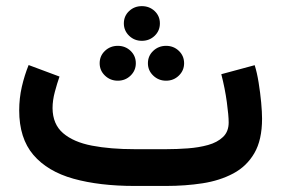

<svg xmlns="http://www.w3.org/2000/svg" viewBox="-20 -615 930 635"><path d="M528.8 0H425.3Q309.1 0 223.1 -23.9Q137.2 -47.9 90.3 -102.8Q43.5 -157.7 43.5 -250Q43.5 -290 52.2 -328.1Q61 -366.2 74.7 -399.9L176.8 -361.8Q168.9 -339.4 161.4 -311.3Q153.8 -283.2 153.8 -257.3Q154.3 -204.1 188.7 -174.6Q223.1 -145 284.2 -133.3Q345.2 -121.6 425.3 -121.6H529.8Q564.9 -121.6 601.3 -124.3Q637.7 -127 668.2 -135.5Q698.7 -144 717.5 -161.9Q736.3 -179.7 736.3 -210Q736.3 -232.4 730.2 -277.3Q724.1 -322.3 711.9 -369.6L822.3 -399.4Q830.1 -375 835.4 -341.6Q840.8 -308.1 843.8 -275.9Q846.7 -243.7 846.7 -222.7Q846.7 -152.3 821.3 -108.6Q795.9 -64.9 751.5 -41.3Q707 -17.6 649.9 -8.8Q592.8 0 528.8 0ZM389.6 -537.6Q389.6 -562 407 -578.4Q424.3 -594.7 449.2 -594.7Q474.1 -594.7 491.5 -578.4Q508.8 -562 508.8 -537.6Q508.8 -513.2 491.5 -496.6Q474.1 -480 449.2 -480Q424.3 -480 407 -496.8Q389.6 -513.7 389.6 -537.6ZM469.2 -405.8Q469.2 -430.2 486.8 -446.8Q504.4 -463.4 529.3 -463.4Q554.2 -463.4 571.5 -446.8Q588.9 -430.2 588.9 -405.8Q588.9 -381.8 571.5 -365Q554.2 -348.1 529.3 -348.1Q504.4 -348.1 486.8 -365Q469.2 -381.8 469.2 -405.8ZM309.6 -405.8Q309.6 -430.2 327.1 -446.8Q344.7 -463.4 369.6 -463.4Q394.5 -463.4 411.9 -446.8Q429.2 -430.2 429.2 -405.8Q429.2 -381.8 411.9 -365Q394.5 -348.1 369.6 -348.1Q344.7 -348.1 327.1 -365Q309.6 -381.8 309.6 -405.8Z"/></svg>

Font: Vazirmatn RD SemiBold
Style: Regular
Weight: 600
Designer: Saber Rastikerdar
Foundry: Saber Rastikerdar
Version: Version 32.102